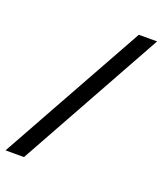

<svg xmlns="http://www.w3.org/2000/svg" viewBox="-179 -801 753 889"><g transform="rotate(20 197.5 -357.0)"><path d="M-46 0 351 -714H441L45 0Z"/></g></svg>

Font: BC Sans
Style: Italic
Weight: 400
Italic angle: -12°
Designer: Monotype Design Team
Designer: Province of B.C.
Foundry: Monotype Imaging Inc.
Version: Version 2.000;GOOG;noto-source:20170915:90ef993387c0